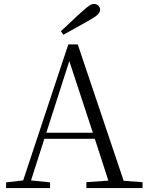

<svg xmlns="http://www.w3.org/2000/svg" viewBox="-20 -958 752 978"><path d="M333 -839Q377 -881 399 -900Q422 -921 435 -929.5Q448 -938 459 -938Q472 -938 481 -929Q490 -920 490 -908Q490 -896 478 -884Q466 -872 437 -856Q413 -842 387.5 -828Q362 -814 337 -800L303 -781L290 -799ZM453 -282 333 -647 216 -282ZM532 -38 463 -251H206L138 -39L235 -29V0H11V-29L98 -39L328 -732H376L610 -37L706 -30V0H420V-30Z"/></svg>

Font: GL-CurulMinamoto Light
Style: Regular
Weight: 300
Designer: Eunice (kana); Ryoko NISHIZUKA 西塚涼子 (ideographs); Frank Grießhammer (Latin, Greek & Cyrillic); Wenlong ZHANG
Foundry: Gutenberg Labo; Adobe
Version: Version 1.002